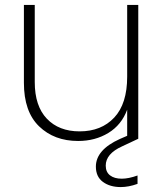

<svg xmlns="http://www.w3.org/2000/svg" viewBox="-20 -563 663 779"><path d="M475 31Q409 61 409 109Q409 135 426.5 148.5Q444 162 474 162Q502 162 538 149V183Q502 196 470 196Q426 196 397.5 175Q369 154 369 113Q369 45 466 1L496 -12V-118Q473 -56 419.5 -23.5Q366 9 297 9Q200 9 138.5 -50.5Q77 -110 77 -227V-543H121V-230Q121 -133 170 -81.5Q219 -30 303 -30Q391 -30 443.5 -86Q496 -142 496 -252V-543H541V0Z"/></svg>

Font: Fz Poppins ExtLt
Style: Regular
Weight: 200
Designer: Ninad Kale (Devanagari), Jonny Pinhorn (Latin)
Foundry: Indian Type Foundry
Version: Vit hóa bi Vntype.Com & FontZin.Com